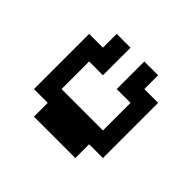

<svg xmlns="http://www.w3.org/2000/svg" viewBox="-80 -644 854 854"><g transform="rotate(-45 347.0 -217.0)"><path d="M434 -173.6H607.6V-86.8H520.8V0H173.6V-86.8H86.8V-347.2H173.6V-434H520.8V-347.2H607.6V-260.4H434V-347.2H260.4V-86.8H434Z"/></g></svg>

Font: 8-bit Operator+ 8
Style: Bold
Weight: 700
Designer: GrandChaos9000
Version: Version 1.3.0 - August 1, 2014